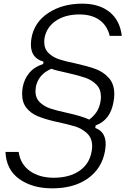

<svg xmlns="http://www.w3.org/2000/svg" viewBox="-20 -793 727 1050"><path d="M10 38H82Q92 106 144 142.5Q196 179 274 179Q359 179 414 141.5Q469 104 481 36Q484 21 484 7Q484 -38 456 -64Q428 -90 391 -101.5Q354 -113 279 -129Q224 -142 186.5 -157.5Q149 -173 125 -202.5Q101 -232 101 -279Q101 -296 104 -315Q112 -360 139.5 -393.5Q167 -427 216 -443L218 -456Q149 -475 149 -549Q149 -566 152 -584Q167 -671 244 -722Q321 -773 430 -773Q522 -773 579 -727.5Q636 -682 646 -597H580Q566 -654 523.5 -684Q481 -714 415 -714Q337 -714 286 -679.5Q235 -645 224 -587Q222 -579 222 -563Q222 -526 245.5 -503Q269 -480 304 -468.5Q339 -457 394 -446Q461 -431 503 -415.5Q545 -400 575 -367Q605 -334 605 -278Q605 -257 601 -237Q584 -136 503 -107L501 -93Q558 -73 558 -4Q558 8 554 34Q537 128 461 182.5Q385 237 266 237Q157 237 85.5 186Q14 135 10 38ZM529 -234Q532 -249 532 -263Q532 -305 507.5 -330Q483 -355 447.5 -367.5Q412 -380 350 -394L328 -399Q319 -401 297.5 -406Q276 -411 261 -417Q189 -386 176 -317Q174 -301 174 -294Q174 -257 197.5 -234Q221 -211 255.5 -199.5Q290 -188 346 -176Q428 -158 468 -139Q493 -158 508 -180.5Q523 -203 529 -234Z"/></svg>

Font: Open Sauce Sans Light Italic
Style: Regular
Weight: 300
Italic angle: -10°
Designer: Alfredo Marco Pradil
Foundry: Creative Sauce Fz LLC
Version: Version 1.477